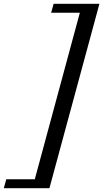

<svg xmlns="http://www.w3.org/2000/svg" viewBox="-122 -840 543 1010"><path d="M61 103 298 -773H147L160 -820H401L138 150H-102L-89 103Z"/></svg>

Font: SVN-Libre Baskerville
Style: Italic
Weight: 400
Italic angle: -14°
Designer: Pablo Impallari, Rodrigo Fuenzalida
Foundry: Pablo Impallari, Rodrigo Fuenzalida
Version: Version 1.000; ttfautohint (v1.8.4)